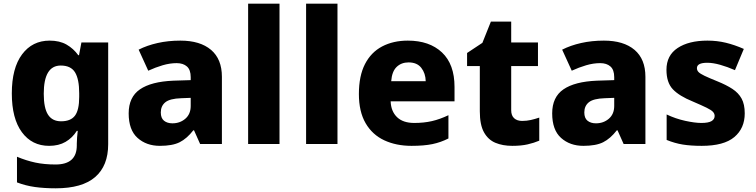

<svg xmlns="http://www.w3.org/2000/svg" viewBox="-20 -780 4093 1040"><path d="M249 -560Q303 -560 340.5 -538.5Q378 -517 404 -481H408L421 -550H566V1Q566 118 495.5 179Q425 240 282 240Q220 240 169.5 233Q119 226 72 208V69Q122 90 171 100.5Q220 111 281 111Q396 111 396 8V-2Q396 -17 397.5 -35Q399 -53 401 -71H396Q372 -33 335 -11.5Q298 10 246 10Q153 10 98.5 -64Q44 -138 44 -274Q44 -411 99.5 -485.5Q155 -560 249 -560ZM309 -425Q217 -425 217 -272Q217 -195 240 -159Q263 -123 311 -123Q363 -123 386 -153.5Q409 -184 409 -255V-275Q409 -351 386.5 -388Q364 -425 309 -425Z M957 -560Q1064 -560 1123 -510Q1182 -460 1182 -364V0H1064L1031 -74H1027Q992 -29 953 -9.5Q914 10 846 10Q773 10 725 -33Q677 -76 677 -166Q677 -254 738 -296Q799 -338 919 -343L1013 -346V-362Q1013 -402 992.5 -420Q972 -438 937 -438Q900 -438 861 -426.5Q822 -415 783 -397L731 -511Q776 -534 833.5 -547Q891 -560 957 -560ZM962 -248Q900 -246 875.5 -226Q851 -206 851 -171Q851 -140 868.5 -126Q886 -112 914 -112Q955 -112 984 -137Q1013 -162 1013 -206V-250Z M1494 0H1324V-760H1494Z M1808 0H1638V-760H1808Z M2189 -560Q2306 -560 2374 -496Q2442 -432 2442 -309V-231H2096Q2098 -177 2130.5 -145.5Q2163 -114 2224 -114Q2276 -114 2319.5 -124Q2363 -134 2409 -156V-30Q2368 -9 2322.5 0.5Q2277 10 2209 10Q2126 10 2061.5 -20Q1997 -50 1960.5 -112.5Q1924 -175 1924 -271Q1924 -369 1957 -433Q1990 -497 2050 -528.5Q2110 -560 2189 -560ZM2193 -442Q2154 -442 2128.5 -417.5Q2103 -393 2099 -340H2286Q2285 -383 2262 -412.5Q2239 -442 2193 -442Z M2808 -125Q2833 -125 2855 -130Q2877 -135 2901 -143V-18Q2873 -6 2838 2Q2803 10 2755 10Q2703 10 2663.5 -6.5Q2624 -23 2601.5 -63.5Q2579 -104 2579 -177V-422H2510V-493L2593 -548L2639 -663H2749V-550H2894V-422H2749V-183Q2749 -154 2765 -139.5Q2781 -125 2808 -125Z M3251 -560Q3358 -560 3417 -510Q3476 -460 3476 -364V0H3358L3325 -74H3321Q3286 -29 3247 -9.5Q3208 10 3140 10Q3067 10 3019 -33Q2971 -76 2971 -166Q2971 -254 3032 -296Q3093 -338 3213 -343L3307 -346V-362Q3307 -402 3286.5 -420Q3266 -438 3231 -438Q3194 -438 3155 -426.5Q3116 -415 3077 -397L3025 -511Q3070 -534 3127.5 -547Q3185 -560 3251 -560ZM3256 -248Q3194 -246 3169.5 -226Q3145 -206 3145 -171Q3145 -140 3162.5 -126Q3180 -112 3208 -112Q3249 -112 3278 -137Q3307 -162 3307 -206V-250Z M4014 -166Q4014 -85 3957.5 -37.5Q3901 10 3781 10Q3722 10 3678.5 3Q3635 -4 3591 -22V-160Q3639 -137 3691.5 -125.5Q3744 -114 3779 -114Q3817 -114 3834 -124Q3851 -134 3851 -152Q3851 -164 3842 -174Q3833 -184 3807.5 -196.5Q3782 -209 3733 -230Q3659 -260 3624.5 -296.5Q3590 -333 3590 -402Q3590 -480 3650.5 -520Q3711 -560 3812 -560Q3864 -560 3911.5 -548.5Q3959 -537 4009 -515L3961 -400Q3920 -418 3881 -429Q3842 -440 3811 -440Q3755 -440 3755 -411Q3755 -399 3763.5 -390Q3772 -381 3796 -369.5Q3820 -358 3867 -339Q3914 -320 3947 -298.5Q3980 -277 3997 -246Q4014 -215 4014 -166Z"/></svg>

Font: Noto Kufi Arabic ExtraBold
Style: Regular
Weight: 800
Designer: Monotype Design Team, David Williams, Khaled Hosny
Foundry: Google LLC
Version: Version 2.109; ttfautohint (v1.8.4.7-5d5b)